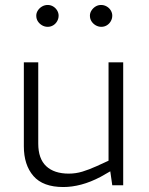

<svg xmlns="http://www.w3.org/2000/svg" viewBox="-20 -746 601 773"><path d="M235 7Q153 7 114.5 -37.5Q76 -82 76 -157V-495H134V-168Q134 -107 166 -77Q198 -47 257 -47Q285 -47 311.5 -55Q338 -63 369 -77L417 -99V-495H476V0H432L422 -70L434 -62L385 -34Q345 -13 307.5 -3Q270 7 235 7ZM172 -638Q160 -638 149.5 -644Q139 -650 132.5 -660Q126 -670 126 -683Q126 -694 132.5 -704Q139 -714 149.5 -720Q160 -726 172 -726Q184 -726 194 -720Q204 -714 210 -704Q216 -694 216 -683Q216 -671 210 -660.5Q204 -650 194 -644Q184 -638 172 -638ZM388 -638Q376 -638 365.5 -644Q355 -650 348.5 -660Q342 -670 342 -683Q342 -694 348.5 -704Q355 -714 365 -720Q375 -726 387 -726Q399 -726 409.5 -720Q420 -714 426 -704Q432 -694 432 -683Q432 -671 426 -660.5Q420 -650 410 -644Q400 -638 388 -638Z"/></svg>

Font: REM Medium ExtraLight
Style: Regular
Weight: 250
Version: Version 1.005;gftools[0.9.28]